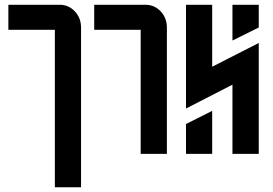

<svg xmlns="http://www.w3.org/2000/svg" viewBox="-20 -645 1144 805"><path d="M319.8 140.1H210V-520H15.1V-625H230Q267.6 -625 293.5 -597.7Q319.8 -569.8 319.8 -529.8Z M569.8 0V-520H375V-625H589.8Q627.4 -625 653.3 -597.7Q679.7 -569.8 679.7 -529.8V0Z M1064.9 -625V-529.8L954.6 -475.1V-625ZM759.8 0V-125L869.6 -180.2V0ZM954.6 -290 759.8 -189.9V-625H869.6V-365.2L1064.9 -464.8V0H954.6Z"/></svg>

Font: Horta
Style: Regular
Weight: 600
Width: 3
Version: Version 0.11